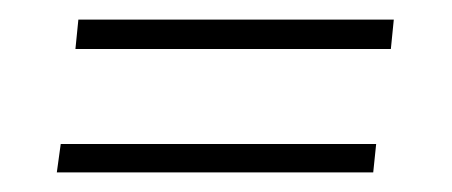

<svg xmlns="http://www.w3.org/2000/svg" viewBox="-20 -299 461 196"><path d="M60 -279H382L379 -249H57ZM42 -152H364L361 -123H38Z"/></svg>

Font: Genos Light
Style: Italic
Weight: 300
Italic angle: -8°
Designer: Robert E. Leuschke
Foundry: Robert E. Leuschke
Version: Version 1.010